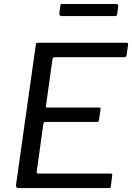

<svg xmlns="http://www.w3.org/2000/svg" viewBox="-20 -960 674 980"><path d="M162.7 -730.8Q163.9 -738.2 165.9 -740.1Q167.8 -742 173.9 -742H625.8Q636.1 -742 633.3 -728.8L626.4 -679.5Q625.4 -673.3 622.6 -670.6Q619.8 -667.9 612.3 -667.9H260.3Q254.2 -667.9 251.6 -665.8Q249.1 -663.8 247.8 -657.1L214.5 -419.4Q213.5 -414.5 215.3 -412.7Q217 -411 221.9 -411H485.5Q491.5 -411 492.9 -408.4Q494.3 -405.9 493 -400.5L485.2 -346.3Q484.2 -337.7 474.2 -337.7H212.4Q202.5 -337.7 201 -326L167.4 -83.5Q166.4 -74.1 173.7 -74.1H542.9Q549.6 -74.1 551.7 -71.9Q553.9 -69.7 552.6 -63.1L545.7 -8.8Q544.7 -3.4 542.9 -1.7Q541.1 0 534.6 0H74.9Q59.9 0 61.8 -16.5L162.7 -730.8ZM583.5 -927.8 578.1 -888.1Q577.1 -881.7 574.5 -879.9Q571.9 -878.1 563.4 -878.1H294Q287.5 -878.1 284.7 -882.3Q281.9 -886.4 282.9 -892.3L288.1 -931.3Q289.3 -936.2 290.8 -937.9Q292.2 -939.5 295.5 -939.5H575.2Q578.9 -939.5 581.7 -935.5Q584.5 -931.5 583.5 -927.8Z"/></svg>

Font: Libre Franklin Thin
Style: Italic
Weight: 100
Italic angle: -8°
Designer: Pablo Impallari, Rodrigo Fuenzalida, Nhung Nguyen
Foundry: Impallari Type
Version: Version 3.000